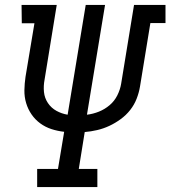

<svg xmlns="http://www.w3.org/2000/svg" viewBox="-20 -755 688 775"><path d="M373 0H130V-73H214L239 -223Q212 -226 187.5 -234Q163 -242 142.5 -257Q122 -272 107.5 -293Q93 -314 85.5 -339Q78 -364 78.5 -391Q79 -418 83 -445L119 -661H68L67 -735H209L160 -434Q155 -408 157.5 -383.5Q160 -359 173.5 -339Q187 -319 208 -307.5Q229 -296 253 -292L326 -735H404L331 -292Q356 -295 379.5 -304.5Q403 -314 422.5 -330.5Q442 -347 453.5 -370Q465 -393 469 -417L521 -735H648V-662H587L545 -405Q541 -381 531.5 -356.5Q522 -332 505.5 -311Q489 -290 467 -274Q445 -258 421.5 -247Q398 -236 372.5 -230Q347 -224 322 -222L298 -73H373Z"/></svg>

Font: Iosevka HT Extended
Style: Italic
Weight: 400
Width: 7
Italic angle: -9°
Monospace: yes
Designer: Belleve Invis
Foundry: Belleve Invis
Version: Version 32.3.0; ttfautohint (v1.8.4)